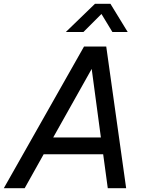

<svg xmlns="http://www.w3.org/2000/svg" viewBox="-46 -983 770 1003"><path d="M83 0H-26L393 -740H509L613 0H517L493 -177H182ZM433 -623 232 -265H481ZM390 -816H298L450 -963H531L621 -816H541L484 -910Z"/></svg>

Font: Be Vietnam Pro Variable Thin
Style: Italic
Weight: 100
Italic angle: -12°
Designer: Lam Bao, Tony Le, Vietanh Nguyen
Foundry: Yellow Type Foundry
Version: Version 1.002